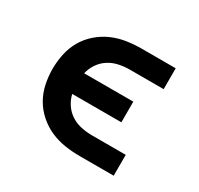

<svg xmlns="http://www.w3.org/2000/svg" viewBox="-117 -662 834 805"><g transform="rotate(30 300.0 -260.0)"><path d="M355 0Q318 0 282 -5.5Q246 -11 213 -25.5Q180 -40 152 -64.5Q124 -89 106 -120.5Q88 -152 80.5 -188Q73 -224 73 -260Q73 -296 80.5 -332Q88 -368 106 -399.5Q124 -431 152 -455.5Q180 -480 213 -494.5Q246 -509 282 -514.5Q318 -520 355 -520H519V-419H355Q329 -419 303 -413.5Q277 -408 255 -394Q233 -380 218 -358Q203 -336 197 -310H435V-210H197Q203 -184 218 -162Q233 -140 255 -126Q277 -112 303 -106.5Q329 -101 355 -101H519V0Z"/></g></svg>

Font: Iosevka Fixed Extended
Style: Bold
Weight: 700
Width: 7
Monospace: yes
Designer: Belleve Invis
Foundry: Belleve Invis
Version: Version 24.1.1; ttfautohint (v1.8.4)